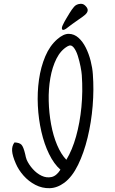

<svg xmlns="http://www.w3.org/2000/svg" viewBox="-20 -968 603 1007"><path d="M318 -10Q280 18 240.5 19Q201 20 165.5 1.5Q130 -17 103.5 -47Q77 -77 63 -110Q45 -151 43.5 -177Q42 -203 56 -221Q82 -220 92.5 -209Q103 -198 112 -160Q115 -143 120 -130Q131 -105 152 -81.5Q173 -58 198.5 -46Q224 -34 250 -39.5Q276 -45 297 -78Q263 -108 237.5 -160Q212 -212 197 -277.5Q182 -343 178.5 -413.5Q175 -484 184.5 -550.5Q194 -617 217.5 -672.5Q241 -728 280 -762Q313 -791 341 -790.5Q369 -790 391.5 -770Q414 -750 430 -718Q446 -686 455.5 -648.5Q465 -611 467 -578Q473 -499 466 -413Q459 -327 439.5 -246.5Q420 -166 389.5 -103.5Q359 -41 318 -10ZM328 -130Q359 -181 379 -252.5Q399 -324 407 -406.5Q415 -489 409 -574Q408 -590 402.5 -618.5Q397 -647 388 -675.5Q379 -704 365.5 -720Q352 -736 334 -725Q298 -704 276 -660Q254 -616 244 -558.5Q234 -501 235.5 -438.5Q237 -376 248 -316Q259 -256 279.5 -207.5Q300 -159 328 -130ZM326 -817Q310 -807 306 -814Q302 -821 309 -836Q317 -853 326 -868Q335 -883 344 -898Q356 -918 368.5 -932.5Q381 -947 403 -948Q417 -949 428.5 -937Q440 -925 440 -915Q440 -902 425 -889.5Q410 -877 393 -866Q375 -854 359 -842Q343 -830 326 -817Z"/></svg>

Font: Yuji Hentaigana Akari
Style: Regular
Weight: 400
Designer: Kataoka Yuji
Foundry: Kinuta Font Factory
Version: Version 3.002